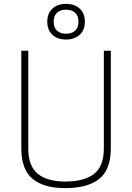

<svg xmlns="http://www.w3.org/2000/svg" viewBox="-20 -962 682 991"><path d="M126 -196Q126 -105 175 -65Q224 -25 316 -25Q415 -25 465.5 -64.5Q516 -104 516 -196V-700H552V-196Q552 -87 492.5 -39Q433 9 316 9Q206 9 148 -39Q90 -87 90 -196V-700H126ZM391.5 -917.5Q418 -893 418 -850Q418 -807 391.5 -782.5Q365 -758 321 -758Q277 -758 250.5 -782.5Q224 -807 224 -850Q224 -893 250.5 -917.5Q277 -942 321 -942Q365 -942 391.5 -917.5ZM274 -896Q257 -880 257 -850Q257 -820 274 -804Q291 -788 321 -788Q351 -788 368 -804Q385 -820 385 -850Q385 -880 368 -896Q351 -912 321 -912Q291 -912 274 -896Z"/></svg>

Font: TitilliumText22L Th
Style: Thin
Weight: 100
Designer: Campivisivi
Foundry: Campivisivi
Version: 1.000